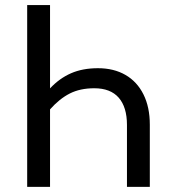

<svg xmlns="http://www.w3.org/2000/svg" viewBox="-20 -726 655 746"><path d="M562.1 -241.5V0H473.3V-240.5Q473.3 -309.7 441.3 -346.4Q409.2 -383.1 346.2 -383.1Q291.3 -383.1 251 -362.6Q210.8 -342.1 174.4 -301V0H85.6V-706.2H174.4V-382.6Q210.8 -421.5 255.9 -441.3Q301 -461 360.5 -461Q422.1 -461 467.4 -434.9Q512.8 -408.7 537.4 -359.2Q562.1 -309.7 562.1 -241.5Z"/></svg>

Font: Fira Code Fixed
Style: Regular
Weight: 400
Monospace: yes
Designer: Carrois Corporate, Edenspiekermann AG, Nikita Prokopov
Foundry: Carrois Corporate, Edenspiekermann AG, Nikita Prokopov
Version: Version 5.002